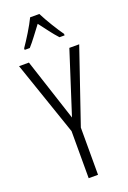

<svg xmlns="http://www.w3.org/2000/svg" viewBox="-177 -1005 708 1062"><g transform="rotate(-20 177.0 -473.5)"><path d="M204 -947H150C129 -903 88 -837 60 -797V-788H90C116 -816 149 -863 177 -899C206 -861 237 -818 265 -788H295V-797C272 -828 227 -901 204 -947ZM178 -347 58 -714H0L150 -277V0H205V-278L354 -714H296Z"/></g></svg>

Font: Noto Sans Myanmar UI ExtraCondensed Light
Style: Regular
Weight: 300
Width: 2
Designer: Monotype Design Team
Foundry: Monotype Imaging Inc.
Version: Version 2.103